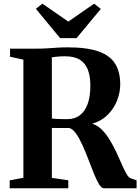

<svg xmlns="http://www.w3.org/2000/svg" viewBox="-20 -1002 747 1022"><path d="M31.5 0V-42L104.5 -55.5V-684.5L33.5 -700V-743H175.5Q206.5 -743 232.2 -744.8Q258 -746.5 283.5 -748.2Q309 -750 340 -750Q443.5 -750 505 -728Q566.5 -706 593.2 -662.2Q620 -618.5 620 -553.5Q620 -510.5 603.5 -467.8Q587 -425 554.2 -391.8Q521.5 -358.5 471 -343.5Q500 -334.5 523.2 -310.8Q546.5 -287 565.5 -255.2Q584.5 -223.5 600.2 -189.8Q616 -156 629 -126Q642 -96 653.5 -76.2Q665 -56.5 676 -53L707 -42V0H532Q520 0 507 -21.5Q494 -43 480.2 -77.2Q466.5 -111.5 451.5 -150.8Q436.5 -190 420.2 -226.5Q404 -263 386.5 -288.5Q369 -314 350 -320.5Q340 -320.5 327.2 -320.5Q314.5 -320.5 301.5 -320.5Q288.5 -320.5 276.5 -320.8Q264.5 -321 256 -321V-55L343.5 -42.5V0ZM339.5 -368Q378.5 -368 405.5 -388.8Q432.5 -409.5 446.8 -449.2Q461 -489 461 -546Q461 -595.5 447.8 -630.5Q434.5 -665.5 405 -684Q375.5 -702.5 325.5 -702.5Q308 -702.5 295.5 -701.5Q283 -700.5 273.8 -699.2Q264.5 -698 256 -697V-371Q266.5 -369.5 282.8 -368.8Q299 -368 315 -368Q331 -368 339.5 -368ZM300 -799 171 -955 206 -982.5 343.5 -887 481 -982.5 516.5 -954.5 387.5 -799Z"/></svg>

Font: Merriweather 72pt
Style: Bold
Weight: 700
Version: Version 2.100